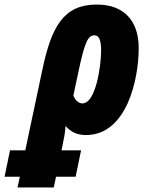

<svg xmlns="http://www.w3.org/2000/svg" viewBox="-140 -583 674 843"><path d="M-120 193H-53L-63 240H96L106 193H192L216 77H130L134 58C139 35 146 0 148 -30C170 -4 199 10 237 10C416 10 469 -233 469 -372C469 -488 408 -563 285 -563C139 -563 86 -466 46 -277L-29 77H-96ZM222 -129C202 -129 189 -147 182 -163L205 -271C232 -398 246 -428 275 -428C293 -428 304 -410 304 -362C304 -292 280 -129 222 -129Z"/></svg>

Font: Noto Sans ExtraCondensed Black
Style: Italic
Weight: 900
Width: 2
Italic angle: -12°
Designer: Monotype Design Team
Foundry: Monotype Imaging Inc.
Version: Version 2.013